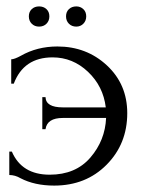

<svg xmlns="http://www.w3.org/2000/svg" viewBox="-20 -572 458 599"><path d="M15 -311V-387Q25 -387 45 -398Q96 -427 159 -427Q250 -427 313.5 -368Q377 -309 377 -219Q377 -123 312.5 -58Q248 7 149 7Q88 7 44 -16Q27 -26 9 -26V-99H17Q48 -27 135 -27Q216 -27 262 -80.5Q308 -134 311 -204H176Q127 -204 122 -169H112V-269H122Q123 -237 176 -237H310Q302 -303 254.5 -348Q207 -393 144 -393Q54 -393 23 -311ZM218 -489Q204 -489 195 -498Q186 -507 186 -521Q186 -535 195 -543.5Q204 -552 218 -552Q231 -552 240 -543.5Q249 -535 249 -521Q249 -507 240 -498Q231 -489 218 -489ZM125 -543.5Q134 -535 134 -521Q134 -507 125 -498Q116 -489 102 -489Q88 -489 79 -498Q70 -507 70 -521Q70 -535 79 -543.5Q88 -552 102 -552Q116 -552 125 -543.5Z"/></svg>

Font: Forum
Style: Regular
Weight: 400
Designer: Denis Masharov
Foundry: Denis Masharov
Version: Version 1.000